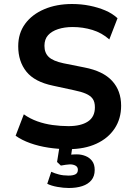

<svg xmlns="http://www.w3.org/2000/svg" viewBox="-20 -735 675 959"><path d="M323 10Q271 10 222 2.5Q173 -5 131 -20Q89 -35 58 -57L99 -164Q130 -142 166.5 -129Q203 -116 243 -110.5Q283 -105 322 -105Q384 -105 419 -128Q454 -151 454 -199Q454 -226 443 -241.5Q432 -257 409 -267Q386 -277 351 -284L245 -307Q153 -326 112 -377Q71 -428 71 -504Q71 -569 105.5 -616Q140 -663 201 -689Q262 -715 340 -715Q386 -715 428 -706.5Q470 -698 505.5 -683Q541 -668 567 -644L526 -538Q489 -571 441.5 -585.5Q394 -600 343 -600Q302 -600 270 -589.5Q238 -579 220 -559Q202 -539 202 -506Q202 -471 223.5 -450.5Q245 -430 297 -419L402 -398Q495 -380 540 -331Q585 -282 585 -207Q585 -142 552.5 -93Q520 -44 461 -17Q402 10 323 10ZM324 204Q297 204 266.5 198.5Q236 193 216 183L236 123Q253 131 274.5 136.5Q296 142 322 142Q345 142 357 135.5Q369 129 369 113Q369 99 357.5 92.5Q346 86 329 86Q322 86 308.5 88Q295 90 284 92L265 74L280 -20H344L332 63L303 45Q312 40 329 38Q346 36 364 36Q386 36 406.5 44Q427 52 440 69Q453 86 453 114Q453 145 436.5 165Q420 185 391 194.5Q362 204 324 204Z"/></svg>

Font: Nunito Sans 7pt SemiCondensed
Style: Bold
Weight: 700
Width: 4
Designer: Vernon Adams
Foundry: Vernon Adams
Version: Version 3.101;gftools[0.9.27]